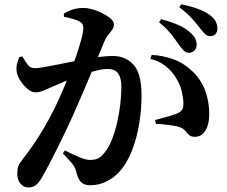

<svg xmlns="http://www.w3.org/2000/svg" viewBox="-20 -816 1040 880"><path d="M799.4 -611.8Q785.5 -632.3 765 -658.5Q744.5 -684.8 708.8 -714.3L718.7 -728.2Q760.8 -717 795.2 -702.4Q829.6 -687.8 852.4 -666.5Q868.8 -652.1 875.1 -638.5Q881.4 -624.8 881.4 -610.6Q881.4 -595.2 871.3 -584.6Q861.2 -574 845.2 -574Q832.4 -574 822.1 -584.1Q811.7 -594.3 799.4 -611.8ZM893.3 -691.1Q879.6 -708.9 860.3 -730.7Q841 -752.6 801.7 -783.1L810.6 -796.3Q853.5 -787.6 887 -775.4Q920.6 -763.1 941.2 -747.4Q960.5 -733.3 968.4 -718Q976.3 -702.6 976.3 -685.4Q976.3 -669.3 967.7 -659.8Q959 -650.3 943.2 -650.3Q928.8 -650.3 918.4 -661.3Q908.1 -672.3 893.3 -691.1ZM277.3 -126.4Q315.4 -107.4 344.3 -95.2Q373.3 -83 393 -83Q417.4 -83 432 -91.3Q446.5 -99.5 460.2 -117.9Q478.5 -139.6 492.5 -174.9Q506.6 -210.3 516.4 -252.4Q526.1 -294.5 531.2 -337.5Q536.2 -380.5 536.2 -418.2Q536.2 -458.5 522 -479.1Q507.9 -499.8 472.6 -499.8Q450.5 -499.8 417.7 -491.5Q384.9 -483.2 348.4 -470.2Q311.9 -457.3 277.8 -443.3Q243.6 -429.3 219.3 -418.2Q194.3 -407.4 177.4 -400.1Q160.6 -392.8 140 -392.8Q125.8 -392.8 107.6 -407.4Q89.5 -422.1 75.2 -443.4Q60.9 -464.6 56.9 -485.2Q53.5 -505.6 57.9 -522.4Q62.4 -539.1 68.3 -554.3L82.3 -557.5Q96.3 -533.4 107.8 -518.5Q119.4 -503.6 138.4 -503.6Q154.4 -503.6 179.8 -508Q205.2 -512.4 237.3 -518.8Q269.4 -525.2 305.2 -532.5Q341 -539.7 377.2 -545.7Q401.6 -550.7 436.4 -555.1Q471.1 -559.5 496.4 -559.5Q556.2 -559.5 592.5 -518.7Q628.8 -477.9 628.8 -378.2Q628.8 -314.8 617.9 -248.6Q607 -182.5 584.3 -124.3Q561.7 -66.2 524.4 -25.8Q500.5 0 466.4 16.5Q432.3 33.1 394.3 33.1Q365.5 33.1 351.5 19Q337.6 4.9 328.3 -32.3Q325.8 -42.2 321.2 -50.8Q316.7 -59.4 304.8 -73.3Q292.8 -87.1 268.2 -113.1ZM272.8 -739.1V-754.3Q288.2 -763.2 310.2 -771.4Q332.2 -779.6 363.5 -779.6Q380.5 -779.6 403.9 -773.1Q427.4 -766.7 449.7 -755.2Q472.1 -743.8 487.1 -730.8Q502.1 -717.8 502.1 -704.7Q502.1 -691 494.3 -679.9Q486.5 -668.7 476.5 -656.9Q466.5 -645 459.3 -628.1Q449.8 -605.1 433.2 -565Q416.5 -525 396.3 -476.9Q376.2 -428.8 355.5 -380.9Q334.9 -332.9 317.7 -294.5Q300.8 -256.7 281.2 -215.4Q261.5 -174.1 241.7 -134.2Q221.9 -94.2 204.1 -60.7Q186.4 -27.3 173.1 -4Q156.8 24.3 142.7 33.8Q128.6 43.4 108.2 43.4Q90.3 43.4 74.7 26.5Q59.2 9.6 59.2 -18.7Q59.2 -40.8 63.7 -53.8Q68.1 -66.8 82 -83.7Q106.6 -114.4 132.4 -152.1Q158.2 -189.8 184.3 -234.3Q210.4 -278.9 234.6 -328.8Q255.8 -373.5 275.1 -419.2Q294.4 -464.8 310.5 -507.6Q326.6 -550.4 338 -586.2Q349.4 -622.1 355.8 -648.1Q362.1 -674.1 362.1 -685.6Q362.1 -695.8 358.9 -703.4Q355.7 -710.9 346.9 -715.7Q334.4 -723.6 313.9 -729.4Q293.4 -735.2 272.8 -739.1ZM669.1 -546.3 675.1 -564.3Q724.3 -562.1 772.6 -545.2Q820.9 -528.3 858.1 -492.4Q900.5 -454 919.8 -402.5Q939.1 -351 939.1 -292.5Q939.1 -247.8 922.5 -218.8Q905.9 -189.7 873.3 -188.9Q855.9 -188.9 846.7 -197.3Q837.6 -205.6 829 -216.4Q820.5 -227.2 803.6 -233.3Q792.8 -237.2 773.5 -240.3Q754.1 -243.4 733.3 -245.7Q712.4 -248.1 694.7 -248L690.9 -266Q712.3 -271.9 730.6 -276.7Q749 -281.4 763.8 -286Q778.7 -290.5 789.7 -294.8Q806.5 -302 813.9 -311.9Q821.2 -321.9 820.7 -342.4Q820.4 -364.3 813.1 -396.7Q805.8 -429.1 785.7 -460.8Q765.9 -492 737.8 -514Q709.7 -535.9 669.1 -546.3Z"/></svg>

Font: Noto Serif KR
Style: Regular
Weight: 200
Designer: Ryoko NISHIZUKA 西塚涼子 (kana & ideographs); Frank Grießhammer (Latin, Greek & Cyrillic); Wenlong ZHANG 张文龙 (bopomofo); San
Foundry: Adobe
Version: Version 2.001;hotconv 1.1.0;makeotfexe 2.6.0